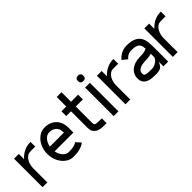

<svg xmlns="http://www.w3.org/2000/svg" viewBox="124 -1592 2491 2491"><g transform="rotate(-45 1369.5 -346.0)"><path d="M348.1 -526.4V-439.5H260.7Q225.6 -439.5 200.7 -421.4Q175.8 -403.3 160.2 -375.7Q144.5 -348.1 137.5 -317.4Q130.4 -286.6 130.4 -259.8V0H43V-523.4H130.4V-427.2Q221.2 -526.4 348.1 -526.4Z M482.4 -305.2H739.7Q739.7 -349.6 726.6 -377Q713.4 -404.3 692.9 -418.5Q672.4 -432.6 649.9 -437.7Q627.4 -442.9 608.9 -442.9Q563 -442.9 528.3 -404.3Q493.7 -365.7 482.4 -305.2ZM827.1 -218.3H482.4Q493.7 -157.7 528.3 -119.4Q563 -81.1 608.9 -81.1Q668.9 -81.1 704.8 -91.3Q740.7 -101.6 754.4 -114.3L813 -49.8Q746.1 6.3 608.9 6.3Q548.8 6.3 499.5 -29.8Q450.2 -65.9 420.7 -127Q391.1 -188 391.1 -261.7Q391.1 -335.9 420.7 -396.7Q450.2 -457.5 499.5 -493.7Q548.8 -529.8 608.9 -529.8Q708.5 -529.8 767.8 -469Q827.1 -408.2 827.1 -306.6Z M1000.5 -435.5H912.6V-522.9H1000.5V-697.8H1087.9V-522.9H1217.8V-435.5H1087.9V-130.4Q1087.9 -119.1 1091.3 -109.4Q1094.7 -99.6 1113 -93.5Q1131.3 -87.4 1217.8 -87.4V0Q1162.1 0 1140.4 -1.2Q1118.7 -2.4 1094.7 -8.3Q1070.8 -14.2 1049.3 -28.1Q1027.8 -42 1014.2 -66.7Q1000.5 -91.3 1000.5 -130.4Z M1347.2 0V-523.4H1434.6V0ZM1400.9 -697.8Q1417 -697.8 1428.5 -686.3Q1439.9 -674.8 1439.9 -658.7V-639.6Q1439.9 -623 1428.5 -611.6Q1417 -600.1 1400.9 -600.1H1381.8Q1365.2 -600.1 1353.8 -611.6Q1342.3 -623 1342.3 -639.6V-658.7Q1342.3 -674.8 1353.8 -686.3Q1365.2 -697.8 1381.8 -697.8Z M1869.1 -526.4V-439.5H1781.7Q1746.6 -439.5 1721.7 -421.4Q1696.8 -403.3 1681.2 -375.7Q1665.5 -348.1 1658.4 -317.4Q1651.4 -286.6 1651.4 -259.8V0H1564V-523.4H1651.4V-427.2Q1742.2 -526.4 1869.1 -526.4Z M2129.4 -81.1Q2163.1 -81.1 2192.9 -96.4Q2222.7 -111.8 2241.2 -132.8Q2259.8 -153.8 2260.3 -171.9V-232.9Q2208.5 -215.3 2129.4 -215.3Q2110.8 -215.3 2088.4 -211.2Q2065.9 -207 2045.4 -197.3Q2024.9 -187.5 2011.7 -170.4Q1998.5 -153.3 1998.5 -127Q1998.5 -108.9 2007.6 -98.9Q2016.6 -88.9 2044.7 -85Q2072.8 -81.1 2129.4 -81.1ZM2347.7 0.5H2260.3V-85Q2231.4 -16.6 2197.8 -5.1Q2164.1 6.3 2129.4 6.3Q2103.5 6.3 2073.7 5.1Q2043.9 3.9 2015.1 -2.2Q1986.3 -8.3 1962.9 -22.5Q1939.5 -36.6 1925.3 -61.8Q1911.1 -86.9 1911.1 -127Q1911.1 -204.6 1971.9 -253.4Q2032.7 -302.2 2129.4 -302.2Q2183.1 -302.2 2213.4 -309.6Q2243.7 -316.9 2259.3 -327.1Q2257.3 -366.7 2245.1 -392.3Q2232.9 -418 2201.7 -430.2Q2170.4 -442.4 2109.9 -442.4Q2064 -442.4 2024.4 -410.6Q2012.2 -400.4 2002 -387.7L1934.1 -442.4Q1949.7 -461.9 1968.8 -477.5Q2032.7 -529.8 2109.9 -529.8Q2181.2 -529.8 2226.1 -513.7Q2271 -497.6 2296.1 -470Q2321.3 -442.4 2332.3 -407.7Q2343.3 -373 2345.5 -335.2Q2347.7 -297.4 2347.7 -261.7Z M2738.8 -526.4V-439.5H2651.4Q2616.2 -439.5 2591.3 -421.4Q2566.4 -403.3 2550.8 -375.7Q2535.2 -348.1 2528.1 -317.4Q2521 -286.6 2521 -259.8V0H2433.6V-523.4H2521V-427.2Q2611.8 -526.4 2738.8 -526.4Z"/></g></svg>

Font: Qaz
Style: Regular
Weight: 400
Designer: GGBotNet
Foundry: f0n7
Version: 0.70